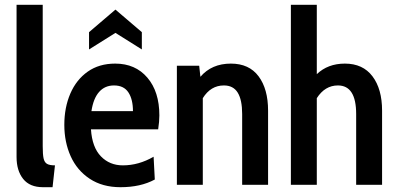

<svg xmlns="http://www.w3.org/2000/svg" viewBox="-20 -770 1658 800"><path d="M49 -116V-750H158V-161Q158 -127 161.5 -110.5Q165 -94 175.5 -87.5Q186 -81 209 -81L199 10H159Q104 10 76.5 -24.5Q49 -59 49 -116Z M639 -231H359Q364 -156 400.5 -118.5Q437 -81 492 -81Q558 -81 620 -117L625 -22Q566 10 482 10Q407 10 354 -25Q301 -60 274.5 -119Q248 -178 248 -250Q248 -322 273 -380Q298 -438 345.5 -471.5Q393 -505 460 -505Q544 -505 594 -446.5Q644 -388 644 -289Q644 -264 639 -231ZM534 -307Q534 -356 515 -385Q496 -414 455 -414Q417 -414 393 -387Q369 -360 361 -307ZM351 -636 461 -730 571 -636V-564L461 -633L351 -564Z M1097 -309V0H989V-295Q989 -354 970.5 -384Q952 -414 913 -414Q858 -414 825 -361V0H717V-496H810L815 -450Q862 -505 942 -505Q1018 -505 1057.5 -452Q1097 -399 1097 -309Z M1572 -309V0H1464V-295Q1464 -414 1388 -414Q1334 -414 1300 -361V0H1192V-750H1300V-461Q1346 -505 1417 -505Q1492 -505 1532 -452Q1572 -399 1572 -309Z"/></svg>

Font: Cabin Condensed SemiBold
Style: Regular
Weight: 600
Width: 3
Designer: Pablo Impallari
Foundry: Pablo Impallari. http://www.impallari.com Igino Marini. http://www.ikern.com
Version: Version 2.001